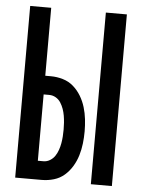

<svg xmlns="http://www.w3.org/2000/svg" viewBox="-53 -777 605 819"><g transform="rotate(5 250.0 -367.5)"><path d="M367 0V-735H457V0ZM43 0V-735H133V-444H157Q183 -444 208.5 -436.5Q234 -429 253.5 -412Q273 -395 286.5 -372.5Q300 -350 307.5 -325Q315 -300 318 -274Q321 -248 321 -222Q321 -196 318 -170Q315 -144 307.5 -119Q300 -94 286.5 -71.5Q273 -49 253.5 -32Q234 -15 208.5 -7.5Q183 0 157 0ZM157 -80Q172 -80 185 -88Q198 -96 206 -108Q214 -120 219 -134.5Q224 -149 226.5 -163.5Q229 -178 230 -192.5Q231 -207 231 -222Q231 -237 230 -251.5Q229 -266 226.5 -281Q224 -296 219 -310Q214 -324 206 -336.5Q198 -349 185 -356.5Q172 -364 157 -364H133V-80Z"/></g></svg>

Font: Iosevka Term Medium
Style: Regular
Weight: 500
Monospace: yes
Designer: Belleve Invis
Foundry: Belleve Invis
Version: Version 26.3.1